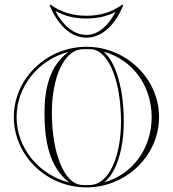

<svg xmlns="http://www.w3.org/2000/svg" viewBox="-20 -808 750 833"><path d="M355 -739.7C296.5 -739.7 246.2 -754.1 199 -788L195 -786C227.1 -706.3 283 -644.6 355 -644.6C427 -644.6 482.9 -706.3 515 -786L511 -788C463.8 -754.1 413.5 -739.7 355 -739.7ZM355 -727.7C400.8 -727.7 442.8 -736.7 481.2 -755.9C451 -700.2 409.2 -656.6 355 -656.6C298.9 -656.6 251.5 -699.3 219.8 -760.6C262.1 -737.3 305.6 -727.7 355 -727.7ZM40 -300C40 -131.6 183.9 5 355 5C526.1 5 670 -131.6 670 -300C670 -468.4 526.1 -605 355 -605C183.9 -605 40 -468.4 40 -300ZM505 -280C505 -130.7 453.8 -11.1 375 -5.6C368.4 -5.2 361.7 -5 355 -5C348.3 -5 341.6 -5.2 335 -5.6C256.7 -9.7 205 -147.7 205 -320C205 -469.3 256.2 -588.9 335 -594.4C341.6 -594.8 348.3 -595 355 -595C361.7 -595 368.4 -594.8 375 -594.4C453.3 -590.3 505 -452.3 505 -280ZM277.4 -583C198.2 -525.5 173 -427.7 173 -320C173 -196.6 193.4 -82.7 280.5 -16.2C150.6 -48.6 52 -163.8 52 -300C52 -435.1 149 -549.5 277.4 -583ZM429.5 -583.8C555.9 -549.6 638 -435 638 -300C638 -166.2 557.6 -52.4 432.6 -17C487.6 -61.9 517 -165.7 517 -280C517 -413.5 486.7 -535.1 429.5 -583.8Z"/></svg>

Font: Sortefax
Style: Medium
Weight: 500
Designer: gluk
Foundry: gluk
Version: Version 0.261